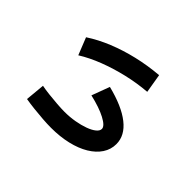

<svg xmlns="http://www.w3.org/2000/svg" viewBox="-94 -861 1189 1189"><g transform="rotate(-45 500.0 -266.5)"><path d="M379 34Q332 34 292.5 8Q253 -18 224 -66Q195 -114 179.5 -180Q164 -246 164 -324Q164 -357 167 -397.5Q170 -438 174.5 -479Q179 -520 185 -555L313 -543Q307 -514 303 -476.5Q299 -439 296 -402Q293 -365 293 -335Q293 -289 300.5 -246Q308 -203 320.5 -169Q333 -135 349 -115.5Q365 -96 382 -96Q407 -96 435 -149Q463 -202 483 -289L601 -245Q567 -109 510.5 -37.5Q454 34 379 34ZM743 -60Q736 -145 716.5 -227.5Q697 -310 668 -385.5Q639 -461 601 -522L714 -567Q756 -503 787.5 -425.5Q819 -348 839.5 -261.5Q860 -175 868 -81Z"/></g></svg>

Font: M PLUS 2 Thin
Style: Bold
Weight: 700
Version: Version 1.001